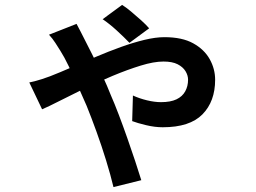

<svg xmlns="http://www.w3.org/2000/svg" viewBox="-20 -674 1040 780"><path d="M506 -500Q484 -523 454.5 -550Q425 -577 397 -596L476 -654Q491 -645 512 -627.5Q533 -610 553 -592Q573 -574 586 -559ZM291 -577Q298 -563 306.5 -547.5Q315 -532 320 -521Q334 -494 354.5 -453Q375 -412 395.5 -368Q416 -324 430 -288Q445 -254 462.5 -208Q480 -162 497 -113.5Q514 -65 529 -20Q544 25 554 58L441 86Q429 36 411 -22.5Q393 -81 372 -139Q351 -197 332 -244Q315 -283 296 -325.5Q277 -368 259 -405.5Q241 -443 225 -468Q217 -481 205 -499.5Q193 -518 179 -533ZM99 -339Q127 -345 150 -352.5Q173 -360 183 -364Q224 -380 272 -401Q320 -422 370.5 -443.5Q421 -465 471 -483Q521 -501 566.5 -512Q612 -523 648 -523Q720 -523 765 -498Q810 -473 832 -433.5Q854 -394 854 -350Q854 -262 802.5 -209.5Q751 -157 641 -157Q609 -157 573.5 -165.5Q538 -174 517 -182L520 -286Q546 -274 577 -266.5Q608 -259 634 -259Q673 -259 697 -270.5Q721 -282 732.5 -303Q744 -324 744 -350Q744 -368 733.5 -385Q723 -402 701.5 -413Q680 -424 644 -424Q605 -424 551.5 -407.5Q498 -391 438 -366Q378 -341 321.5 -313.5Q265 -286 220 -263Q175 -240 151 -230Z"/></svg>

Font: Noto Sans JP SemiBold
Style: Regular
Weight: 600
Designer: Ryoko NISHIZUKA  (kana, bopomofo & ideographs); Paul D. Hunt (Latin, Greek & Cyrillic); Sandoll Communications , Soo-you
Foundry: Adobe
Version: Version 2.004-H2;hotconv 1.0.118;makeotfexe 2.5.65603